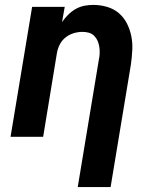

<svg xmlns="http://www.w3.org/2000/svg" viewBox="-20 -558 640 783"><path d="M297 205 383 -314Q386 -327 386.5 -340.5Q387 -354 385 -367Q383 -380 378 -391.5Q373 -403 364 -412Q355 -421 342.5 -424.5Q330 -428 316 -428Q298 -428 280 -422.5Q262 -417 247 -405Q232 -393 223.5 -376Q215 -359 212 -341L156 0H23L111 -530H244L233 -468Q244 -484 258 -498Q272 -512 289 -521.5Q306 -531 324 -534.5Q342 -538 360 -538Q389 -538 416.5 -530Q444 -522 464.5 -504.5Q485 -487 497.5 -462.5Q510 -438 515.5 -410.5Q521 -383 519.5 -354Q518 -325 514 -296L431 205Z"/></svg>

Font: Iosevka Curly XBdExObl
Style: Regular
Weight: 800
Width: 7
Italic angle: -9°
Monospace: yes
Designer: Belleve Invis
Foundry: Belleve Invis
Version: Version 11.1.0; ttfautohint (v1.8.3)